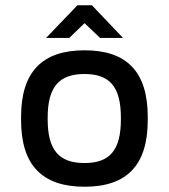

<svg xmlns="http://www.w3.org/2000/svg" viewBox="-20 -700 640 729"><path d="M60 -256V-244C60 -73 140 9 301 9C462 9 541 -73 541 -244V-256C541 -427 462 -509 301 -509C140 -509 60 -427 60 -256ZM155 -556H243L301 -612L360 -556H447L329 -680H274ZM161 -247V-253C161 -370 204 -419 301 -419C397 -419 439 -370 439 -253V-247C439 -130 397 -81 301 -81C204 -81 161 -130 161 -247Z"/></svg>

Font: LT Wave Mono Medium
Style: Regular
Weight: 500
Designer: Daniel Lyons
Version: Version 2.5 (Glyphs App)